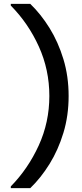

<svg xmlns="http://www.w3.org/2000/svg" viewBox="-20 -831 423 996"><path d="M137 145H36V136Q126 44 181 -76.5Q236 -197 236 -333Q236 -469 181.5 -589.5Q127 -710 36 -802V-811H137Q192 -758 237 -685.5Q282 -613 309 -524Q336 -435 336 -333Q336 -231 309 -142Q282 -53 237 19.5Q192 92 137 145Z"/></svg>

Font: DM Sans Medium
Style: Regular
Weight: 500
Designer: Colophon Foundry, Jonny Pinhorn
Foundry: Colophon Foundry
Version: Version 4.004; ttfautohint (v1.8.4.7-5d5b)